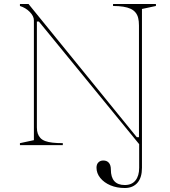

<svg xmlns="http://www.w3.org/2000/svg" viewBox="-20 -728 852 963"><path d="M692 114Q692 138 686.5 156.5Q681 175 670 188Q659 201 643 208Q627 215 606 215Q566 215 534 201.5Q502 188 483 164.5Q464 141 464 113Q464 96 473.5 86.5Q483 77 498 77Q516 77 526 88.5Q536 100 536 122Q536 200 606 200Q641 200 659.5 177Q678 154 678 114V-5L175 -620H165V-89Q165 -71 169.5 -58Q174 -45 183 -35.5Q192 -26 207 -20.5Q222 -15 244 -12.5Q266 -10 295 -10V0H80V-10L150 -25V-626Q150 -647 129.5 -668Q109 -689 80 -698V-708H123L666 -40H677V-600Q677 -622 673 -638Q669 -654 659.5 -665.5Q650 -677 635 -684Q620 -691 598 -694.5Q576 -698 547 -698V-708H762V-698L692 -683Z"/></svg>

Font: Kalnia Thin
Style: Regular
Weight: 250
Designer: Frida Medrano
Foundry: Frida Medrano
Version: Version 1.105